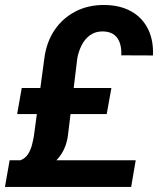

<svg xmlns="http://www.w3.org/2000/svg" viewBox="-23 -740 626 760"><path d="M496.1 0H-3.4L15.1 -105.5H514.2ZM399.4 -288.6H44.9L63 -391.6H418ZM282.7 -507.3 246.6 -209.5Q241.2 -160.2 216.3 -125Q191.4 -89.8 148.9 -67.4L58.6 -106Q77.1 -113.3 87.6 -129.4Q98.1 -145.5 103.3 -165.3Q108.4 -185.1 111.3 -202.6L152.3 -507.3Q160.2 -571.8 192.6 -620.4Q225.1 -668.9 277.1 -695.3Q329.1 -721.7 394.5 -720.2Q455.1 -718.8 498 -694.1Q541 -669.4 563 -625Q585 -580.6 582.5 -520.5L457 -521Q458.5 -546.4 452.1 -567.6Q445.8 -588.9 429.7 -601.8Q413.6 -614.7 385.3 -615.7Q354.5 -616.2 333.3 -600.6Q312 -585 299.6 -559.8Q287.1 -534.7 282.7 -507.3Z"/></svg>

Font: Roboto SemiBold
Style: Italic
Weight: 600
Designer: Christian Robertson
Foundry: Google
Version: Version 3.009; 2024